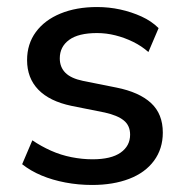

<svg xmlns="http://www.w3.org/2000/svg" viewBox="-20 -517 524 546"><path d="M242 9Q203 9 166 2Q129 -5 98 -18Q67 -31 43 -50L72 -118Q97 -101 125 -88.5Q153 -76 183.5 -70Q214 -64 243 -64Q296 -64 323 -83Q350 -102 350 -134Q350 -160 332 -174.5Q314 -189 278 -197L183 -216Q121 -229 89 -262Q57 -295 57 -346Q57 -392 82 -426Q107 -460 152 -478.5Q197 -497 256 -497Q290 -497 322 -490Q354 -483 382.5 -470Q411 -457 431 -437L402 -369Q383 -386 358.5 -398Q334 -410 308 -416.5Q282 -423 256 -423Q203 -423 176.5 -403.5Q150 -384 150 -351Q150 -326 166 -310Q182 -294 216 -287L311 -268Q376 -255 409.5 -224Q443 -193 443 -140Q443 -94 418 -60Q393 -26 347.5 -8.5Q302 9 242 9Z"/></svg>

Font: Nunito Sans 12pt ExtraLight 12pt SemiBold
Style: Regular
Weight: 600
Version: Version 3.101;gftools[0.9.27]